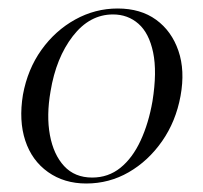

<svg xmlns="http://www.w3.org/2000/svg" viewBox="-20 -419 478 452"><path d="M183 13Q131 13 93 -14Q55 -41 39.5 -88Q24 -135 34 -196Q45 -256 77.5 -301.5Q110 -347 157 -373Q204 -399 257 -399Q311 -399 347.5 -372.5Q384 -346 400 -299.5Q416 -253 405 -193Q394 -133 361.5 -86.5Q329 -40 283 -13.5Q237 13 183 13ZM197 -1Q235 -1 263.5 -24Q292 -47 311 -88Q330 -129 339 -181Q350 -250 340.5 -295.5Q331 -341 306 -363Q281 -385 246 -385Q191 -385 151.5 -334Q112 -283 99 -204Q89 -147 97.5 -101Q106 -55 131 -28Q156 -1 197 -1Z"/></svg>

Font: Cormorant
Style: Italic
Weight: 400
Italic angle: -10°
Designer: Christian Thalmann (Catharsis Fonts)
Foundry: Catharsis Fonts
Version: Version 4.000